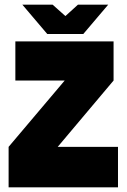

<svg xmlns="http://www.w3.org/2000/svg" viewBox="-20 -805 544 825"><path d="M487 -174V0H17V-174L258 -459H46V-627H468V-459L228 -174ZM76 -785H206L261 -736L315 -785H445L338 -659H183Z"/></svg>

Font: Blinker ExtraBold
Style: Regular
Weight: 800
Designer: Juergen Huber
Foundry: supertype
Version: Version 1.017;hotconv 1.0.117;makeotfexe 2.5.65602